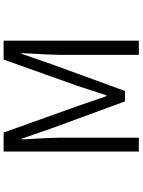

<svg xmlns="http://www.w3.org/2000/svg" viewBox="114 -886 772 1040"><g transform="rotate(-90 500.0 -366.0)"><path d="M199.2 0V-732.4H301.8L445.3 -332Q454.1 -306.6 472.2 -253.9Q490.2 -201.2 499 -175.8H503.9Q515.6 -210.9 554.7 -332L697.3 -732.4H799.8V0H722.7V-422.9Q722.7 -473.6 732.4 -634.8H728.5L670.9 -468.8L527.3 -75.2H470.7L326.2 -468.8L268.6 -634.8H264.6Q274.4 -473.6 274.4 -422.9V0Z"/></g></svg>

Font: GenEi Gothic M SemiLight
Style: Regular
Weight: 350
Designer: o_tamon (Modified); [Source Han Sans]
Ryoko NISHIZUKA  (kana & ideographs); Paul D. Hunt (Latin, Greek & Cyrillic); Wenl
Version: Version 1.1a;Original Version 1.004